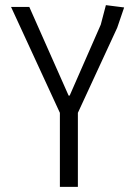

<svg xmlns="http://www.w3.org/2000/svg" viewBox="-20 -727 537 747"><path d="M436 -619 283 -288V0H213V-288L23 -700H94L247 -355H251L372 -631L392 -707L463 -698Z"/></svg>

Font: Strong
Style: Regular
Weight: 400
Designer: Roman Shchyukin (Gaslight Type Foundry)
Foundry: Cyreal (www.cyreal.org)
Version: Version 1.001